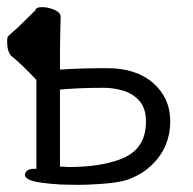

<svg xmlns="http://www.w3.org/2000/svg" viewBox="-20 -502 540 538"><path d="M197 16 149 15Q89 11 69.5 4.5Q50 -2 50 -12Q50 -19 56.5 -24Q63 -29 74 -29H82V-278Q41 -322 12 -345Q0 -357 0 -386Q0 -397 3 -401L30 -425Q64 -458 79 -473Q80 -482 98 -482Q115 -482 132.5 -474.5Q150 -467 150 -454Q150 -442 149 -417.5Q148 -393 148 -307Q205 -311 280 -311Q362 -311 409.5 -269Q457 -227 457 -163Q457 -75 384 -22Q349 1 316 7Q290 12 252 14Q223 16 197 16ZM172 -34Q259 -34 315 -55Q389 -81 389 -161Q389 -199 370.5 -219.5Q352 -240 325 -248Q298 -256 271 -256Q202 -256 148 -251V-35H159Q165 -34 172 -34Z"/></svg>

Font: LXGW WenKai Mono Lite
Style: Regular
Weight: 400
Monospace: yes
Designer: LXGW / Fontworks Inc.
Foundry: LXGW / Fontworks Inc.
Version: Version 1.520; June 14, 2025